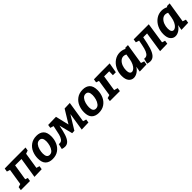

<svg xmlns="http://www.w3.org/2000/svg" viewBox="463 -2178 3822 3822"><g transform="rotate(-45 2374.0 -267.5)"><path d="M657 -534 645 -462 577 -438 523 -95 591 -74 579 -1 369 5 438 -429 259 -430 205 -92 260 -73 248 0H-9L2 -73L69 -94L123 -437L56 -458L68 -531L274 -534Z M1178 -327Q1178 -239 1144.5 -161.5Q1111 -84 1043.5 -36Q976 12 878 12Q782 12 728 -40.5Q674 -93 674 -206Q674 -294 707 -371.5Q740 -449 808 -497.5Q876 -546 974 -546Q1070 -546 1124 -493.5Q1178 -441 1178 -327ZM814 -206Q814 -89 896 -89Q944 -89 976 -128.5Q1008 -168 1023 -223.5Q1038 -279 1038 -329Q1038 -445 955 -445Q907 -445 875 -406Q843 -367 828.5 -311.5Q814 -256 814 -206Z M1907 -538 1837 -95 1905 -74 1894 -1 1700 5 1759 -374 1580 -82 1515 -79 1443 -364Q1417 -233 1390.5 -153Q1364 -73 1324.5 -30.5Q1285 12 1225 12Q1191 12 1146 -2L1173 -114Q1189 -112 1197 -112Q1242 -112 1268.5 -148.5Q1295 -185 1310.5 -243.5Q1326 -302 1348 -417L1352 -441L1282 -462L1293 -533L1517 -538L1585 -253L1756 -533Z M2479 -327Q2479 -239 2445.5 -161.5Q2412 -84 2344.5 -36Q2277 12 2179 12Q2083 12 2029 -40.5Q1975 -93 1975 -206Q1975 -294 2008 -371.5Q2041 -449 2109 -497.5Q2177 -546 2275 -546Q2371 -546 2425 -493.5Q2479 -441 2479 -327ZM2115 -206Q2115 -89 2197 -89Q2245 -89 2277 -128.5Q2309 -168 2324 -223.5Q2339 -279 2339 -329Q2339 -445 2256 -445Q2208 -445 2176 -406Q2144 -367 2129.5 -311.5Q2115 -256 2115 -206Z M2579 -531 2781 -534H3025L2987 -322H2904L2907 -429H2764L2712 -95L2790 -73L2779 0H2497L2508 -73L2575 -93L2628 -438L2567 -458Z M3540 -534 3471 -99 3540 -76 3528 -1 3333 5 3353 -111Q3316 -52 3265 -20Q3214 12 3164 12Q3100 12 3058.5 -38.5Q3017 -89 3017 -189Q3017 -286 3057.5 -368.5Q3098 -451 3168 -499Q3238 -547 3323 -547Q3387 -547 3452 -516L3466 -534ZM3368 -313 3386 -424Q3352 -442 3320 -442Q3274 -442 3237 -409Q3200 -376 3179 -321.5Q3158 -267 3158 -205Q3158 -152 3174.5 -126Q3191 -100 3220 -100Q3249 -100 3279 -125Q3309 -150 3333 -198.5Q3357 -247 3368 -313Z M4126 -534 4059 -93 4124 -73 4113 0 3907 4 3973 -429H3865Q3836 -274 3807.5 -181Q3779 -88 3735.5 -38Q3692 12 3627 12Q3593 12 3548 -2L3575 -114Q3591 -112 3599 -112Q3646 -112 3675 -151.5Q3704 -191 3721 -256Q3738 -321 3760 -440L3690 -462L3701 -534Z M4714 -534 4645 -99 4714 -76 4702 -1 4507 5 4527 -111Q4490 -52 4439 -20Q4388 12 4338 12Q4274 12 4232.5 -38.5Q4191 -89 4191 -189Q4191 -286 4231.5 -368.5Q4272 -451 4342 -499Q4412 -547 4497 -547Q4561 -547 4626 -516L4640 -534ZM4542 -313 4560 -424Q4526 -442 4494 -442Q4448 -442 4411 -409Q4374 -376 4353 -321.5Q4332 -267 4332 -205Q4332 -152 4348.5 -126Q4365 -100 4394 -100Q4423 -100 4453 -125Q4483 -150 4507 -198.5Q4531 -247 4542 -313Z"/></g></svg>

Font: Bitter Pro
Style: Bold Italic
Weight: 700
Italic angle: -9°
Designer: Sol Matas, and Bitter project Authors
Foundry: Sol Matas
Version: Version 1.010